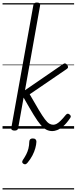

<svg xmlns="http://www.w3.org/2000/svg" viewBox="-20 -1014 604 1513"><path d="M94 15Q81 15 74 9.5Q67 4 69 -6L243 -974Q245 -985 251.5 -989.5Q258 -994 271 -994Q286 -994 292 -988Q298 -982 296 -971L177 -303L474 -507Q486 -516 494.5 -514Q503 -512 510 -502Q516 -494 516 -485Q516 -476 504 -469L214 -271Q258 -194 286.5 -146.5Q315 -99 334 -74Q353 -49 368 -40Q383 -31 399 -31Q412 -31 425 -37.5Q438 -44 455.5 -60.5Q473 -77 499 -109Q507 -118 514 -118Q521 -118 528 -112Q536 -106 537.5 -99Q539 -92 533 -84Q504 -41 478 -19Q452 3 430.5 11Q409 19 393 19Q368 19 346.5 8.5Q325 -2 301 -29.5Q277 -57 245 -109.5Q213 -162 166 -245L123 -4Q121 6 114.5 10.5Q108 15 94 15ZM165 277Q156 271 155 264Q154 257 160 247Q177 222 187.5 201Q198 180 204 156.5Q210 133 211 101Q212 89 218.5 83Q225 77 238 77Q253 77 260 84Q267 91 267 103Q266 125 258.5 153Q251 181 236 210Q221 239 198 267Q191 276 183 279.5Q175 283 165 277ZM0 469H564V479H0ZM0 -20H564V0H0ZM0 -505H564V-500H0ZM0 -989H564V-979H0Z"/></svg>

Font: Playwrite DE VA Guides
Style: Regular
Weight: 400
Designer: Veronika Burian, José Scaglione
Foundry: TypeTogether
Version: Version 1.003